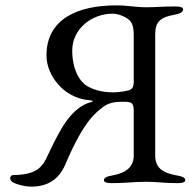

<svg xmlns="http://www.w3.org/2000/svg" viewBox="-20 -677 728 715"><path d="M249 -489C249 -568 320 -626 399 -626C424 -626 452 -612 463 -601C475 -589 478 -567 478 -550V-372C478 -361 476 -350 467 -344C458 -338 421 -333 403 -333C353 -333 323 -346 305 -356C279 -371 249 -415 249 -489ZM413 -657C270 -657 153 -607 153 -470C153 -398 216 -312 311 -304C327 -303 328 -299 323 -298C242 -279 199 -182 169 -122C143 -70 137 -26 28 -25C22 -25 18 -19 18 -13C18 -8 21 -3 25 0C38 9 72 18 97 18C154 18 198 -6 223 -64C295 -234 340 -259 363 -278C383 -294 410 -298 429 -298C462 -298 478 -300 478 -267V-98C478 -56 450 -33 400 -24C377 -20 367 -15 367 -6C367 2 379 5 396 5C450 5 474 0 524 0C570 0 587 5 641 5C658 5 670 2 670 -6C670 -15 660 -20 637 -24C587 -33 558 -51 558 -98V-550C558 -597 579 -613 629 -622C652 -626 662 -633 662 -642C662 -650 650 -653 633 -653C579 -653 567 -650 524 -650C484 -650 456 -657 413 -657Z"/></svg>

Font: EB Garamond 12
Style: Regular
Weight: 400
Version: Version 0.016+